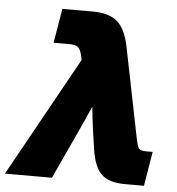

<svg xmlns="http://www.w3.org/2000/svg" viewBox="-96 -777 762 826"><g transform="rotate(5 285.0 -364.0)"><path d="M-44.4 0 241.7 -515.6 238.3 -531.2Q232.9 -558.6 222.2 -568.8Q211.4 -579.1 185.5 -579.1H115.2L140.1 -727.5H272.9Q342.8 -727.5 378.4 -696Q414.1 -664.6 429.2 -588.9L508.3 -196.3Q513.7 -169.4 520 -158.9Q526.4 -148.4 553.2 -148.4H580.6L556.2 0H474.1Q404.8 0 372.3 -31Q339.8 -62 328.6 -138.7L316.9 -218.8Q313.5 -243.7 310.5 -269Q307.6 -294.4 305.2 -319.8Q293.9 -294.4 282.7 -269.3Q271.5 -244.1 259.8 -218.8L158.7 0Z"/></g></svg>

Font: Inter Display Black
Style: Italic
Weight: 900
Italic angle: -9.39999°
Designer: Rasmus Andersson
Foundry: rsms
Version: Version 4.000;git-a52131595